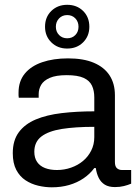

<svg xmlns="http://www.w3.org/2000/svg" viewBox="-20 -787 585 819"><path d="M200.9 12Q172.5 12 143.1 5.1Q113.6 -1.8 89 -17.9Q64.3 -34.1 49.4 -62.4Q34.5 -90.8 34.5 -133.7Q34.5 -188.2 60.3 -223Q86.1 -257.8 132.6 -277.4Q179.1 -296.9 243.1 -304.5Q307 -312.1 382.2 -312.1V-371.6Q382.2 -400.6 372.2 -421.8Q362.2 -443.1 336.9 -454.7Q311.5 -466.4 264.4 -466.4Q218.6 -466.4 192.3 -454.8Q166.1 -443.3 155.5 -425Q145 -406.7 145 -385.4V-370H60.1Q59.1 -375 59.1 -380Q59.1 -385 59.1 -392Q59.1 -440.2 85.6 -472.8Q112.2 -505.3 159.9 -521.6Q207.7 -538 270.2 -538Q336.3 -538 380.5 -519.1Q424.7 -500.3 447.4 -465.4Q470.2 -430.4 470.2 -380.6V-95.9Q470.2 -76.9 478.9 -69.4Q487.6 -61.8 500.6 -61.8H539.5V-3.5Q525.8 2.3 508.7 6.6Q491.5 11 470.4 11Q443.9 11 427.1 0.7Q410.3 -9.7 401.1 -28.2Q391.9 -46.7 388.7 -70.1H382.2Q363.9 -45 336.5 -26.4Q309.1 -7.8 275 2.1Q241 12 200.9 12ZM222.8 -61.8Q254.6 -61.8 283.4 -72Q312.2 -82.1 334.1 -100.4Q356 -118.7 369.1 -144.7Q382.2 -170.7 382.2 -201.8V-246Q301.5 -246 244.2 -237Q186.9 -227.9 156.6 -204.8Q126.4 -181.6 126.4 -139.7Q126.4 -113.5 138.3 -96.1Q150.3 -78.6 172.1 -70.2Q194 -61.8 222.8 -61.8ZM266.6 -579.9Q225.9 -579.9 199 -606.3Q172.1 -632.7 172.1 -672.9Q172.1 -714.2 199 -740.4Q225.9 -766.5 266.6 -766.5Q307.8 -766.5 334.4 -740.4Q361.1 -714.2 361.1 -672.9Q361.1 -632.7 334.4 -606.3Q307.8 -579.9 266.6 -579.9ZM266.6 -623.7Q287.9 -623.7 301.4 -637.6Q314.9 -651.6 314.9 -672.9Q314.9 -694.3 301.4 -708.5Q287.9 -722.7 266.6 -722.7Q245.6 -722.7 232 -708.5Q218.3 -694.3 218.3 -672.9Q218.3 -651.6 232 -637.6Q245.6 -623.7 266.6 -623.7Z"/></svg>

Font: Archivo SemiBold
Style: Regular
Weight: 600
Designer: Hector Gatti
Foundry: Omnibus-Type
Version: Version 2.001